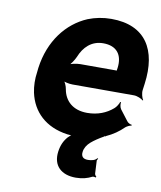

<svg xmlns="http://www.w3.org/2000/svg" viewBox="-82 -604 723 861"><g transform="rotate(10 279.5 -173.5)"><path d="M356 -538C318 -538 283 -531 250 -518C158 -479 88 -390 71 -265L69 -246C64 -213 65 -181 71 -152C89 -68 150 -8 250 6C258 7 271 8 277 6V2C271 4 261 13 255 19C238 38 228 60 224 89C215 155 256 191 321 191C351 191 375 184 394 174C398 172 406 173 409 175L412 171C409 169 404 162 404 158L401 99C401 96 405 92 406 90L402 88C395 99 377 103 361 103C339 103 329 92 332 71C334 54 344 38 359 25C373 13 392 0 417 -14L418 -17L419 -13C419 -13 421 -16 422 -16C453 -30 479 -48 501 -70C508 -76 521 -82 527 -82L528 -86C522 -86 509 -92 505 -99L469 -146C463 -154 461 -169 463 -177L459 -178C457 -170 447 -153 438 -146C408 -120 369 -104 321 -104C256 -104 218 -140 209 -192C207 -206 198 -226 190 -233L187 -229C195 -223 219 -218 235 -218H515C529 -218 550 -209 557 -202L559 -204C553 -212 547 -234 549 -248L553 -278C574 -434 512 -538 356 -538ZM421 -326 420 -320C420 -317 418 -311 420 -310L423 -312C422 -314 416 -314 413 -314H253C236 -314 208 -308 197 -301L200 -297C211 -305 226 -328 233 -344C251 -389 285 -424 339 -424C400 -424 429 -387 421 -326Z"/></g></svg>

Font: Asimov
Style: EdgeIt
Weight: 500
Designer: Google
Version: Version 2.000980: 2014